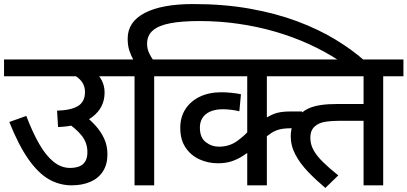

<svg xmlns="http://www.w3.org/2000/svg" viewBox="-20 -916 2014 949"><path d="M0 -622H574V-539H0ZM315 -617Q352 -614 385 -601Q418 -588 443.5 -567Q469 -546 483 -518.5Q497 -491 497 -459Q497 -384 436.5 -338Q376 -292 267 -288L262 -369Q331 -371 365.5 -392Q400 -413 400 -461Q400 -498 375 -523Q350 -548 315 -557ZM402 -342Q429 -321 454 -293Q479 -265 495 -230.5Q511 -196 511 -153Q511 -103 488.5 -68.5Q466 -34 426 -17Q386 0 334 0Q274 0 221.5 -30Q169 -60 120.5 -129Q72 -198 26 -313L110 -343Q140 -264 173 -206Q206 -148 244 -117Q282 -86 326 -86Q352 -86 371.5 -93.5Q391 -101 401.5 -118.5Q412 -136 412 -164Q412 -210 383.5 -246Q355 -282 303 -315Z M935 -896Q1087 -896 1215.5 -873Q1344 -850 1449.5 -810.5Q1555 -771 1638 -720.5Q1721 -670 1783 -615H1658Q1588 -661 1508 -697.5Q1428 -734 1340 -759.5Q1252 -785 1158 -798.5Q1064 -812 967 -812Q878 -812 821 -801Q764 -790 735.5 -765.5Q707 -741 707 -700Q707 -675 717 -653.5Q727 -632 741 -615H642Q628 -640 619.5 -665.5Q611 -691 611 -725Q611 -808 695.5 -852Q780 -896 935 -896ZM645 -539H559V-622H843V-539H742V0H645Z M1462 -539H1299V-307L1278 -322Q1303 -340 1333 -352.5Q1363 -365 1412 -365H1473V-282H1418Q1385 -282 1362.5 -276.5Q1340 -271 1321 -258.5Q1302 -246 1278 -225L1299 -277V0H1202V-203L1222 -175Q1203 -160 1179 -144.5Q1155 -129 1125.5 -119Q1096 -109 1057 -109Q1008 -109 965.5 -128.5Q923 -148 897 -187Q871 -226 871 -284Q871 -338 897 -377.5Q923 -417 968.5 -438.5Q1014 -460 1074 -460Q1098 -460 1126.5 -457Q1155 -454 1171 -450L1163 -366Q1148 -370 1125 -373Q1102 -376 1083 -376Q1028 -376 998 -352Q968 -328 968 -285Q968 -236 997 -213.5Q1026 -191 1062 -191Q1113 -191 1151.5 -218.5Q1190 -246 1221 -282L1202 -218V-539H828V-622H1462Z M1874 -539V0H1777V-319H1673Q1614 -319 1584.5 -313.5Q1555 -308 1537 -292Q1525 -282 1519.5 -268Q1514 -254 1514 -233Q1514 -203 1529.5 -174.5Q1545 -146 1576 -115.5Q1607 -85 1652 -49L1588 13Q1542 -26 1503 -66.5Q1464 -107 1440.5 -151Q1417 -195 1417 -243Q1417 -278 1430.5 -306.5Q1444 -335 1465 -353Q1484 -371 1508.5 -381.5Q1533 -392 1567 -397Q1601 -402 1648 -402H1777V-539H1374V-622H1974V-539Z"/></svg>

Font: Noto Sans Devanagari Medium
Style: Regular
Weight: 500
Version: Version 2.003